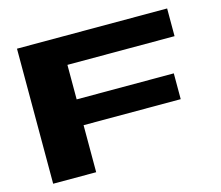

<svg xmlns="http://www.w3.org/2000/svg" viewBox="-97 -801 1067 927"><g transform="rotate(-15 436.5 -337.5)"><path d="M59.5 0V-675H810V-536.5H274.5V-364H760V-235H274.5V0Z"/></g></svg>

Font: Anybody UltraExpanded Regular
Style: Bold
Weight: 700
Width: 9
Designer: Tyler Finck
Foundry: Etcetera Type Company
Version: Version 1.010; ttfautohint (v1.8.3) -l 8 -r 50 -G 200 -x 14 